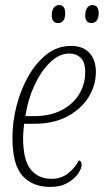

<svg xmlns="http://www.w3.org/2000/svg" viewBox="-20 -727 412 757"><path d="M341 -636Q316 -636 316 -667Q316 -684 323.5 -695.5Q331 -707 344 -707Q369 -707 369 -675Q369 -653 360 -644.5Q351 -636 341 -636ZM210 -636Q184 -636 184 -667Q184 -684 191.5 -695.5Q199 -707 213 -707Q237 -707 237 -675Q237 -653 228.5 -644.5Q220 -636 210 -636ZM177 10Q109 10 69 -33.5Q29 -77 29 -184Q29 -245 45 -308.5Q61 -372 91.5 -426Q122 -480 164.5 -513Q207 -546 260 -546Q307 -546 332.5 -518.5Q358 -491 358 -443Q358 -391 329.5 -344.5Q301 -298 246.5 -268.5Q192 -239 115 -239H75Q74 -227 72.5 -211Q71 -195 71 -184Q71 -96 101 -59Q131 -22 183 -22Q221 -22 248.5 -43.5Q276 -65 291 -95Q302 -91 302 -78Q302 -63 288 -42.5Q274 -22 246.5 -6Q219 10 177 10ZM80 -269H113Q177 -269 222.5 -292.5Q268 -316 292 -355.5Q316 -395 316 -443Q316 -481 298.5 -498.5Q281 -516 253 -516Q214 -516 178 -481.5Q142 -447 116 -391Q90 -335 80 -269Z"/></svg>

Font: Noto Serif ExtraCondensed ExtraLight
Style: Italic
Weight: 200
Width: 2
Italic angle: -12°
Designer: Monotype Design Team
Foundry: Monotype Imaging Inc.
Version: Version 2.014; ttfautohint (v1.8.4.7-5d5b)